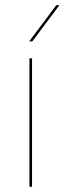

<svg xmlns="http://www.w3.org/2000/svg" viewBox="-20 -717 248 737"><path d="M93 -493H103V0H93ZM196 -697H208L104 -558H92Z"/></svg>

Font: HK Grotesk Thin
Style: Regular
Weight: 100
Designer: Alfredo Marco Pradil
Foundry: Hanken Design Co.
Version: Version 3.001